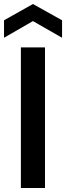

<svg xmlns="http://www.w3.org/2000/svg" viewBox="-32 -936 329 956"><path d="M72 0V-700H192V0ZM-12 -748V-835L132 -916L277 -835V-748L132 -831Z"/></svg>

Font: DM Sans 12pt SemiBold
Style: Regular
Weight: 600
Version: Version 4.004;gftools[0.9.30]